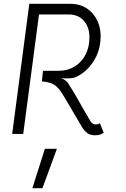

<svg xmlns="http://www.w3.org/2000/svg" viewBox="-20 -704 663 1009"><path d="M525 -6Q506 7 482 7Q453 7 438 -5Q423 -17 413 -33L318 -194Q291 -241 267.5 -257Q244 -273 200 -276L206 -332H289Q335 -332 371.5 -354Q408 -376 429 -416Q450 -456 450 -508Q450 -562 420.5 -595Q391 -628 341 -628H185L102 0H44L134 -684H350Q421 -684 465 -635Q509 -586 509 -511Q509 -502 507 -480Q500 -428 475 -387.5Q450 -347 419 -323.5Q388 -300 364 -294Q346 -292 331 -292L300 -293Q315 -289 327 -278.5Q339 -268 346 -253Q364 -228 423 -122Q458 -64 458 -63Q465 -56 470 -53Q475 -50 483 -50Q496 -50 505 -57ZM216 78H279L203 285H150Z"/></svg>

Font: Bellota Text
Style: Italic
Weight: 400
Italic angle: -7.5°
Designer: Kemie Guaida
Foundry: Kemie Guaida
Version: Version 4.001